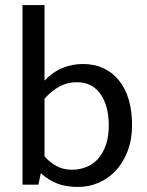

<svg xmlns="http://www.w3.org/2000/svg" viewBox="-20 -730 580 759"><path d="M502 -235Q502 -179 485 -134Q468 -89 439 -57Q410 -25 371 -8Q332 9 288 9Q242 9 207.5 -4Q173 -17 143 -44H141L132 0H69V-710H156V-411Q188 -445 226.5 -461Q265 -477 307 -477Q397 -477 449.5 -413Q502 -349 502 -235ZM410 -234Q410 -312 377 -358.5Q344 -405 284 -405Q246 -405 215 -388Q184 -371 156 -340V-112Q177 -88 203.5 -73.5Q230 -59 265 -59Q293 -59 319.5 -69Q346 -79 366 -100.5Q386 -122 398 -155Q410 -188 410 -234Z"/></svg>

Font: Mukta Malar
Style: Regular
Weight: 400
Designer: Aadarsh Rajan, Girish Dalvi, Yashodeep Gholap
Foundry: Ek Type
Version: Version 2.538;PS 1.000;hotconv 16.6.51;makeotf.lib2.5.65220;